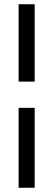

<svg xmlns="http://www.w3.org/2000/svg" viewBox="-20 -694 252 908"><path d="M68 -674H144V-308H68ZM68 -184H144V194H68Z"/></svg>

Font: Grenze Gotisch Medium
Style: Regular
Weight: 500
Designer: Renata Polastri
Foundry: Omnibus-Type
Version: Version 1.001